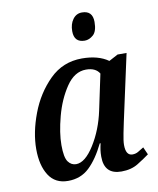

<svg xmlns="http://www.w3.org/2000/svg" viewBox="-86 -826 741 903"><g transform="rotate(-10 285.0 -374.5)"><path d="M166 10Q227 10 268 -29Q309 -68 343 -138H347Q343 -121 341 -107Q339 -93 339 -75Q339 10 421 10Q468 10 501 -10.5Q534 -31 557 -48L541 -84Q525 -74 513 -67Q501 -60 486 -60Q454 -60 454 -111Q454 -130 461.5 -167Q469 -204 472 -218L541 -535H498L455 -512Q407 -546 329 -546Q238 -546 174.5 -483Q111 -420 77.5 -331Q44 -242 44 -163Q44 -85 74.5 -37.5Q105 10 166 10ZM217 -61Q194 -61 179 -81.5Q164 -102 164 -161Q164 -219 184.5 -296.5Q205 -374 244.5 -432.5Q284 -491 339 -491Q385 -491 403 -461L367 -291Q348 -201 304 -131Q260 -61 217 -61ZM358 -626Q379 -626 398.5 -643Q418 -660 418 -705Q418 -759 367 -759Q340 -759 323.5 -736.5Q307 -714 307 -680Q307 -626 358 -626Z"/></g></svg>

Font: Noto Serif SemiCondensed Semi
Style: Italic
Weight: 600
Width: 4
Italic angle: -12°
Designer: Monotype Design Team
Foundry: Monotype Imaging Inc.
Version: Version 1.901